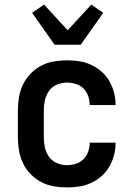

<svg xmlns="http://www.w3.org/2000/svg" viewBox="-20 -805 590 837"><path d="M271 12Q243 12 214 7Q185 2 159.5 -11.5Q134 -25 113.5 -46Q93 -67 80.5 -93Q68 -119 63 -147.5Q58 -176 58 -205V-325Q58 -354 63 -382.5Q68 -411 80.5 -437Q93 -463 113.5 -484Q134 -505 159.5 -518.5Q185 -532 214 -537Q243 -542 271 -542Q299 -542 325.5 -538Q352 -534 377 -522.5Q402 -511 422.5 -493Q443 -475 456.5 -451.5Q470 -428 477 -401.5Q484 -375 484 -348V-347H371Q371 -367 364.5 -386Q358 -405 344 -419Q330 -433 310.5 -439Q291 -445 271 -445Q249 -445 228 -436Q207 -427 194 -409Q181 -391 176 -369Q171 -347 171 -325V-205Q171 -183 176 -161Q181 -139 194 -121Q207 -103 228 -94Q249 -85 271 -85Q291 -85 310.5 -91Q330 -97 344 -111Q358 -125 364.5 -144Q371 -163 371 -183H484V-182Q484 -155 477 -128.5Q470 -102 456.5 -78.5Q443 -55 422.5 -37Q402 -19 377 -7.5Q352 4 325.5 8Q299 12 271 12ZM218 -610 120 -749 172 -785 275 -673 378 -785 430 -749 332 -610Z"/></svg>

Font: Lode
Style: Bold
Weight: 700
Monospace: yes
Designer: Belleve Invis
Foundry: Belleve Invis
Version: Version 29.2.0; ttfautohint (v1.8.3)